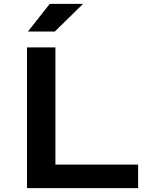

<svg xmlns="http://www.w3.org/2000/svg" viewBox="-20 -976 818 996"><path d="M120 0H696.5V-122H267.5V-730H120ZM125 -812.5 238 -956H411L264.5 -812.5Z"/></svg>

Font: Monaspace Neon Wide
Style: Bold
Weight: 700
Width: 7
Designer: Riley Cran & the Lettermatic Team
Foundry: Lettermatic
Version: Version 1.000 (Monaspace Neon)